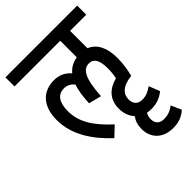

<svg xmlns="http://www.w3.org/2000/svg" viewBox="-239 -721 1016 1016"><g transform="rotate(-45 269.5 -213.0)"><path d="M180 13 233 -37C145 -118 107 -184 107 -262C107 -327 131 -362 178 -362C202 -362 221 -351 235 -333C224 -301 218 -261 216 -212L287 -194C295 -320 320 -362 365 -362C400 -362 417 -333 417 -274C417 -250 415 -227 410 -205C347 -189 307 -148 307 -82C307 -46 318 -15 339 7C324 27 316 51 316 81C316 145 358 196 439 196C479 196 512 184 539 159L513 101C488 121 464 128 438 128C407 128 387 111 387 79C387 64 390 51 398 40C408 42 419 43 430 43C470 43 502 29 527 8L503 -53C475 -34 457 -26 429 -26C398 -26 378 -44 378 -78C378 -117 404 -149 476 -157C486 -194 492 -235 492 -275C492 -352 466 -404 416 -424V-554H537V-622H0V-554H342V-430C310 -425 285 -411 265 -387C242 -414 211 -430 171 -430C89 -430 32 -377 32 -270C32 -160 95 -66 180 13Z"/></g></svg>

Font: Noto Sans Devanagari ExtraCondensed
Style: Regular
Weight: 400
Width: 2
Designer: Jelle Bosma - Monotype Design Team
Foundry: Monotype Imaging Inc.
Version: Version 2.004